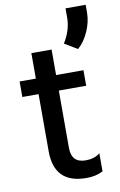

<svg xmlns="http://www.w3.org/2000/svg" viewBox="-91 -865 577 921"><g transform="rotate(-10 197.0 -404.5)"><path d="M195.8 -431.2H329.1V-506.8H195.8V-630.9H97.2V-506.8H18.1V-431.2H97.2V-153.8Q96.7 4.9 253.9 4.9Q301.8 4.9 335 -13.2V-101.1Q307.1 -79.1 266.1 -79.1Q195.8 -78.6 195.8 -151.9ZM321.3 -611.3Q353 -639.2 373.3 -684.6Q393.6 -730 394 -775.4V-814H295.9V-765.1Q294.4 -705.1 258.8 -648.9Z"/></g></svg>

Font: FAU Chimera Medium
Style: Regular
Weight: 500
Version: Version 1.002;hotconv 1.0.117;makeotfexe 2.5.65602